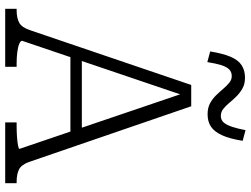

<svg xmlns="http://www.w3.org/2000/svg" viewBox="-133 -832 965 739"><g transform="rotate(90 349.5 -462.5)"><path d="M193 -295H493L503 -251H183ZM335 -697 348 -688 137 -65Q137 -59 149 -54Q161 -49 181 -46.5Q201 -44 224 -44H237V0H14V-44H19Q49 -44 67.5 -54Q86 -64 97 -98L307 -716H389L604 -90Q615 -61 633.5 -52.5Q652 -44 680 -44H685V0H451V-44H465Q488 -44 508 -45.5Q528 -47 540.5 -49.5Q553 -52 553 -55ZM420 -779Q395 -779 377.5 -788.5Q360 -798 346.5 -812Q333 -826 321.5 -839.5Q310 -853 298.5 -862.5Q287 -872 273 -872Q257 -872 247 -862Q237 -852 230.5 -831Q224 -810 219 -778L178 -789Q186 -838 198.5 -867.5Q211 -897 231 -910Q251 -923 279 -923Q303 -923 320 -913.5Q337 -904 350.5 -890.5Q364 -877 375.5 -863Q387 -849 399 -839.5Q411 -830 426 -830Q442 -830 451.5 -841Q461 -852 468 -873Q475 -894 481 -925L522 -914Q514 -864 500.5 -834.5Q487 -805 467.5 -792Q448 -779 420 -779Z"/></g></svg>

Font: Roboto Serif ExtraLight
Style: Regular
Weight: 250
Version: Version 1.007